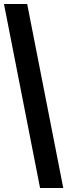

<svg xmlns="http://www.w3.org/2000/svg" viewBox="-20 -828 339 968"><path d="M182 120 0 -808H117L299 120Z"/></svg>

Font: Encode Sans SC Condensed SemiBold
Style: Regular
Weight: 600
Width: 3
Designer: Multiple Designers
Foundry: Impallari Type
Version: Version 3.002